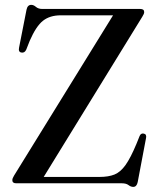

<svg xmlns="http://www.w3.org/2000/svg" viewBox="-20 -736 640 771"><path d="M551.5 -669 155.5 -25.5H379.5Q415.5 -25.5 439.8 -35.2Q464 -45 484.2 -73.5Q504.5 -102 528 -158.5L540.5 -189.5Q545.5 -202 557.5 -199.5Q569.5 -197 566.5 -182L533 -5Q529 14.5 515 14.5Q505.5 14.5 496 7.2Q486.5 0 469 0H45Q29.5 0 29.5 -12.5Q29.5 -20 36.5 -31L434 -674.5H224Q180.5 -674.5 152.8 -652.8Q125 -631 99.5 -572.5L85.5 -537Q79 -522.5 66 -525Q53 -527 56.5 -544.5L86.5 -697Q90.5 -716.5 105.5 -716.5Q115 -716.5 124.5 -708.2Q134 -700 150.5 -700H543.5Q559 -700 559 -687.5Q559 -680.5 551.5 -669Z"/></svg>

Font: Fraunces 72pt S000
Style: Regular
Weight: 400
Version: Version 1.000; ttfautohint (v1.8.3)